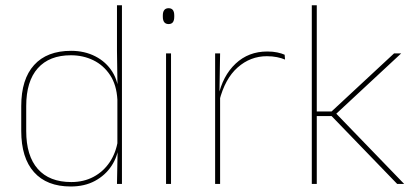

<svg xmlns="http://www.w3.org/2000/svg" viewBox="-20 -684 1552 714"><path d="M243 9.5Q154 9.5 106.5 -43.8Q59 -97 59 -197V-289.5Q59 -389.5 106.8 -442.2Q154.5 -495 244.5 -495Q294.5 -495 334.5 -474.5Q374.5 -454 397.8 -417Q421 -380 421.5 -330H427.5L416.5 -313.5Q413.5 -368.5 389.2 -405Q365 -441.5 327 -460Q289 -478.5 243.5 -478.5Q163.5 -478.5 120.5 -430.2Q77.5 -382 77.5 -289.5V-197Q77.5 -104.5 120.5 -55.8Q163.5 -7 245 -7Q291.5 -7 328 -26.5Q364.5 -46 388 -81Q411.5 -116 418.5 -162.5L427.5 -144H422Q417.5 -101.5 394.5 -66.8Q371.5 -32 333 -11.2Q294.5 9.5 243 9.5ZM415 0 417.5 -130.5 416.5 -138V-346.5L417 -356L415 -494.5V-664.5H433.5V0Z M597.5 0V-485.5H616V0ZM607 -594.5Q596.5 -594.5 591 -601.2Q585.5 -608 585.5 -622V-626.5Q585.5 -640 591 -646.8Q596.5 -653.5 607 -653.5Q617.5 -653.5 622.8 -646.8Q628 -640 628 -626.5V-622Q628 -608 622.8 -601.2Q617.5 -594.5 607 -594.5Z M795.5 -308.5 786 -320.5 791.5 -325Q808 -402 856 -447.2Q904 -492.5 974 -492.5Q995 -492.5 1011.2 -489Q1027.5 -485.5 1038.5 -480.5L1040 -462.5Q1027 -468 1010 -471.5Q993 -475 972.5 -475Q911 -475 863.8 -433.2Q816.5 -391.5 795.5 -308.5ZM780 0V-485.5H798.5L796 -335L798.5 -332.5V0Z M1457 0 1213 -252.5H1151.5V-269.5H1213L1445.5 -485.5H1472L1224.5 -255.5V-267.5L1483 0ZM1139.5 0V-664.5H1158V0Z"/></svg>

Font: Anek Odia Medium Thin
Style: Regular
Weight: 250
Version: Version 1.003